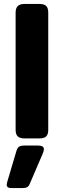

<svg xmlns="http://www.w3.org/2000/svg" viewBox="-20 -700 338 971"><path d="M59 -43V-636Q59 -658 69.5 -669Q80 -680 104 -680H179Q204 -680 214 -669.5Q224 -659 224 -636V-43Q224 -21 214 -10.5Q204 0 179 0H104Q80 0 69.5 -10.5Q59 -21 59 -43ZM14 234Q14 230 16 222L62 67Q67 48 76 42Q85 36 105 36H171Q202 36 202 54Q202 64 196 77L130 231Q126 241 118 246Q110 251 96 251H36Q14 251 14 234Z"/></svg>

Font: Mitr Medium
Style: Regular
Weight: 500
Designer: Thanarat Vachiruckul
Foundry: Cadson Demak
Version: Version 1.002